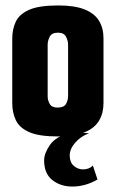

<svg xmlns="http://www.w3.org/2000/svg" viewBox="-20 -496 425 705"><path d="M192 5Q123 5 87 -11Q51 -27 38 -55Q25 -83 25 -117V-354Q25 -389 38 -416.5Q51 -444 87 -460Q123 -476 194 -476Q255 -476 291.5 -461Q328 -446 344 -419Q360 -392 360 -356V-117Q360 -81 344 -53.5Q328 -26 291.5 -10.5Q255 5 192 5ZM191 -101Q215 -101 222.5 -114.5Q230 -128 230 -144V-332Q230 -346 222.5 -361Q215 -376 193 -376Q170 -376 162.5 -361Q155 -346 155 -332V-142Q155 -128 162.5 -114.5Q170 -101 191 -101ZM246 189Q202 189 172 165Q142 141 142 93Q142 67 163.5 36Q185 5 240 -10L307 -7Q276 5 256 28Q236 51 236 75Q236 100 251 113Q266 126 285 126Q296 126 305 122.5Q314 119 321 112L338 163Q316 176 292.5 182.5Q269 189 246 189Z"/></svg>

Font: Smooch Sans Thin ExtraBold
Style: Regular
Weight: 800
Version: Version 1.010